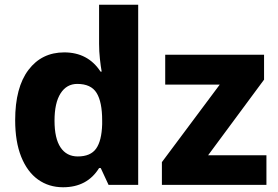

<svg xmlns="http://www.w3.org/2000/svg" viewBox="-20 -780 1171 810"><path d="M44 -273Q44 -411 100 -485Q156 -559 251 -559Q351 -559 404 -478H409Q405 -499 401.5 -531.5Q398 -564 398 -595V-760H563V0H438L405 -71H398Q348 10 246 10Q186 10 140.5 -22.5Q95 -55 69.5 -118.5Q44 -182 44 -273ZM411 -256V-272Q411 -350 387.5 -388Q364 -426 306 -426Q261 -426 235.5 -386Q210 -346 210 -271Q210 -196 235.5 -158Q261 -120 308 -120Q362 -120 385.5 -153Q409 -186 411 -256ZM663 0V-96L907 -423H677V-549H1094V-444L858 -125H1104V0Z"/></svg>

Font: Noto Sans UI ExtraBold
Style: Regular
Weight: 800
Designer: Monotype Design Team
Foundry: Monotype Imaging Inc.
Version: Version 1.001